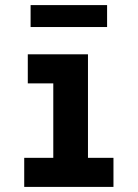

<svg xmlns="http://www.w3.org/2000/svg" viewBox="-20 -733 540 753"><path d="M75 0V-114H189V-406H89V-520H325V-114H425V0ZM100 -627V-713H400V-627Z"/></svg>

Font: Iosevka Heavy
Style: Regular
Weight: 900
Monospace: yes
Designer: Belleve Invis
Foundry: Belleve Invis
Version: Version 32.5.0; ttfautohint (v1.8.4)